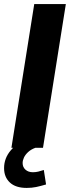

<svg xmlns="http://www.w3.org/2000/svg" viewBox="-24 -725 343 942"><path d="M32 0 144 -705H299L187 0ZM107 197Q53 197 24.5 170.5Q-4 144 -4 100Q-4 51 29 12.5Q62 -26 112 -45L150 0Q128 8 114 21Q100 34 93.5 48Q87 62 87 75Q87 95 101 107.5Q115 120 137 120Q151 120 163.5 117Q176 114 191 109L202 180Q175 188 153.5 192.5Q132 197 107 197Z"/></svg>

Font: Nunito Sans 12pt ExtraLight 12pt ExtraBold
Style: Italic
Weight: 800
Italic angle: -9°
Version: Version 3.101;gftools[0.9.27]